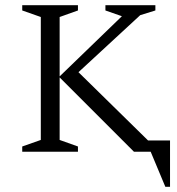

<svg xmlns="http://www.w3.org/2000/svg" viewBox="-20 -580 675 734"><path d="M65 0V-20L136 -45V-515L65 -540V-560H278V-540L208 -515V-288L446 -518L383 -540V-560H574V-540L516 -522L280 -304L546 -43H630V134H612L556 0H492L208 -284V-45L278 -20V0Z"/></svg>

Font: Spectral SC Light
Style: Regular
Weight: 300
Designer: Jean-Baptiste Levee
Foundry: Production Type
Version: Version 2.001